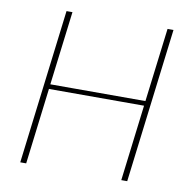

<svg xmlns="http://www.w3.org/2000/svg" viewBox="-79 -781 855 860"><g transform="rotate(10 348.5 -351.5)"><path d="M641.5 -703 555 0H528L570.5 -346H138L95.5 0H68.5L155 -703H182L140.5 -367.5H573L614.5 -703Z"/></g></svg>

Font: Lato ExtraLight
Style: Italic
Weight: 275
Italic angle: -7°
Designer: Lukasz Dziedzic with Adam Twardoch and Botio Nikoltchev
Foundry: tyPoland Lukasz Dziedzic
Version: Version 2.015; 2015-08-06; http://www.latofonts.com/